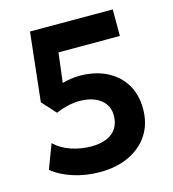

<svg xmlns="http://www.w3.org/2000/svg" viewBox="-107 -788 802 891"><g transform="rotate(-15 294.0 -343.0)"><path d="M265 15Q197.5 15 137.2 -4.2Q77 -23.5 37 -56.5L81 -173Q114.5 -141 161.2 -125.8Q208 -110.5 257 -110.5Q299 -110.5 329.8 -123.2Q360.5 -136 377 -161.2Q393.5 -186.5 393.5 -223.5Q393.5 -256 376.2 -279.5Q359 -303 328.2 -315.8Q297.5 -328.5 256.5 -328.5Q230 -328.5 201 -322Q172 -315.5 142.5 -302.5L82 -369L118.5 -699.5L516 -699V-571.5H221L203.5 -429.5Q224 -435 245 -438.2Q266 -441.5 287 -441.5Q358.5 -441.5 414 -414.8Q469.5 -388 501 -337.8Q532.5 -287.5 532.5 -217Q532.5 -146.5 499 -94.5Q465.5 -42.5 405.2 -13.8Q345 15 265 15Z"/></g></svg>

Font: Geologica Thin Roman SemiBold
Style: Regular
Weight: 600
Version: Version 1.010;gftools[0.9.28]